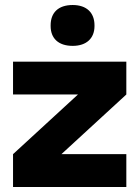

<svg xmlns="http://www.w3.org/2000/svg" viewBox="-20 -746 557 766"><path d="M32 -500V-369H291L32 -131V0H484V-131H225L484 -369V-500ZM182 -642C182 -594 212 -563 270 -563C326 -563 357 -594 357 -642V-645C357 -695 326 -726 270 -726C212 -726 182 -695 182 -645Z"/></svg>

Font: LT Wave Alt Black
Style: Regular
Weight: 900
Designer: Daniel Lyons
Version: Version 2.5 (Glyphs App)